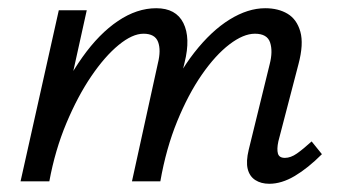

<svg xmlns="http://www.w3.org/2000/svg" viewBox="-20 -441 829 467"><path d="M635 6Q615 6 601 -3Q587 -12 582.5 -30Q578 -48 585 -77L636 -285Q644 -316 637 -337.5Q630 -359 600 -359Q572 -359 538 -333Q504 -307 471 -259.5Q438 -212 411 -146Q384 -80 370 0H320Q343 -102 377 -181Q411 -260 452.5 -313Q494 -366 538.5 -393.5Q583 -421 625 -421Q657 -421 679.5 -407.5Q702 -394 710.5 -364Q719 -334 706 -285L657 -97Q653 -78 656 -67.5Q659 -57 673 -57Q687 -57 702 -67.5Q717 -78 738 -97L763 -66Q729 -32 697 -13Q665 6 635 6ZM30 0 123 -416H191L99 0ZM55 0Q75 -92 107.5 -168.5Q140 -245 180.5 -302Q221 -359 267 -390Q313 -421 360 -421Q408 -421 426 -385Q444 -349 429 -289L359 0H301L364 -287Q372 -319 364.5 -339Q357 -359 329 -359Q302 -359 268.5 -331.5Q235 -304 202 -255.5Q169 -207 141.5 -141.5Q114 -76 100 0Z"/></svg>

Font: Ysabeau Office Medium
Style: Italic
Weight: 500
Italic angle: -12°
Designer: Christian Thalmann (Catharsis Fonts)
Version: Version 2.001;gftools[0.9.30]; featfreeze: tnum,lnum,ss02